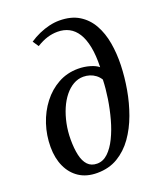

<svg xmlns="http://www.w3.org/2000/svg" viewBox="-153 -927 866 1034"><g transform="rotate(-20 280.5 -410.0)"><path d="M224.5 10.5Q164 10.5 122 -17Q80 -44.5 57.5 -93.5Q35 -142.5 35 -206.5Q35 -273.5 55.5 -335.5Q76 -397.5 113.8 -446.5Q151.5 -495.5 203.2 -524Q255 -552.5 317.5 -552.5Q352.5 -552.5 384.5 -543.2Q416.5 -534 433 -519.5Q435 -587.5 425.2 -636.2Q415.5 -685 395.8 -716.2Q376 -747.5 347.2 -762.5Q318.5 -777.5 282 -777.5Q252.5 -777.5 223.5 -768.8Q194.5 -760 161 -739.5L138.5 -773Q165 -791 194.5 -804Q224 -817 253.5 -824Q283 -831 311 -831Q378.5 -831 423.8 -803.2Q469 -775.5 495.8 -727.8Q522.5 -680 533 -619.2Q543.5 -558.5 541.5 -491.5Q539.5 -424.5 527.2 -354.2Q515 -284 491.2 -219Q467.5 -154 430.8 -102.2Q394 -50.5 343 -20Q292 10.5 224.5 10.5ZM241 -37Q275.5 -37 303.5 -63.5Q331.5 -90 353.2 -134.5Q375 -179 390 -233.5Q405 -288 413.8 -344.8Q422.5 -401.5 424 -452Q413.5 -469 398.5 -480.2Q383.5 -491.5 365.8 -497Q348 -502.5 329.5 -502.5Q299 -502.5 272 -487Q245 -471.5 222.8 -443.8Q200.5 -416 184.5 -378.8Q168.5 -341.5 159.5 -297.8Q150.5 -254 150.5 -207.5Q150.5 -156 159 -117.8Q167.5 -79.5 187.5 -58.2Q207.5 -37 241 -37Z"/></g></svg>

Font: Merriweather 48pt Medium
Style: Italic
Weight: 500
Italic angle: -7.8°
Version: Version 2.101